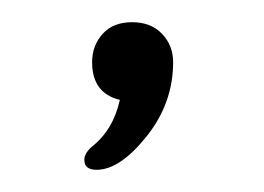

<svg xmlns="http://www.w3.org/2000/svg" viewBox="-20 -82 238 173"><path d="M63 -26Q63 -41 72.5 -51.5Q82 -62 99 -62Q116 -62 126 -51.5Q136 -41 136 -26Q136 11 112 41Q88 71 67 71Q56 71 56 62Q56 56 63 50Q82 35 88 8Q63 2 63 -26Z"/></svg>

Font: Flamenco
Style: Regular
Weight: 400
Designer: Luciano Vergara
Foundry: Luciano Vergara
Version: Version 1.002